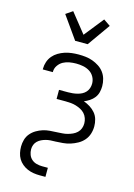

<svg xmlns="http://www.w3.org/2000/svg" viewBox="-143 -838 786 1125"><g transform="rotate(15 250.0 -275.0)"><path d="M215 215Q196 215 177 212Q158 209 140.5 201.5Q123 194 108 181.5Q93 169 83.5 153Q74 137 70 118Q66 99 66 80Q66 59 72 38Q78 17 92 0.5Q106 -16 124.5 -27Q143 -38 163.5 -44.5Q184 -51 205.5 -52.5Q227 -54 248 -55H249Q264 -56 280 -57Q296 -58 311 -62Q326 -66 340.5 -72.5Q355 -79 366.5 -90Q378 -101 383.5 -115.5Q389 -130 389 -146Q389 -162 383.5 -177.5Q378 -193 367.5 -204.5Q357 -216 342.5 -223.5Q328 -231 313 -235.5Q298 -240 282 -241.5Q266 -243 250 -243H195V-298H250Q264 -298 278 -299.5Q292 -301 306 -304.5Q320 -308 332.5 -314.5Q345 -321 354.5 -331.5Q364 -342 368.5 -355.5Q373 -369 373 -383Q373 -405 362.5 -424Q352 -443 334 -454Q316 -465 295 -469Q274 -473 253 -473Q233 -473 212.5 -469.5Q192 -466 174.5 -456.5Q157 -447 145 -429.5Q133 -412 133 -392V-389H72V-394Q72 -415 79 -435.5Q86 -456 99.5 -472Q113 -488 131.5 -499Q150 -510 170 -516.5Q190 -523 211 -525.5Q232 -528 253 -528Q275 -528 296.5 -525.5Q318 -523 338.5 -515.5Q359 -508 377.5 -496Q396 -484 409 -466.5Q422 -449 428 -427.5Q434 -406 434 -384Q434 -366 429.5 -347.5Q425 -329 413.5 -314Q402 -299 386 -288.5Q370 -278 353 -271Q373 -264 391.5 -252.5Q410 -241 424 -224.5Q438 -208 444 -187Q450 -166 450 -145Q450 -121 443 -99Q436 -77 421 -59.5Q406 -42 385.5 -30.5Q365 -19 343 -12Q321 -5 298 -3Q275 -1 252 0H250Q236 0 222.5 1Q209 2 195.5 5.5Q182 9 169.5 15Q157 21 147 30.5Q137 40 132 53Q127 66 127 80Q127 97 133 113Q139 129 151.5 140Q164 151 181 155.5Q198 160 215 160H250V215ZM212 -600 115 -737 156 -765 250 -647 344 -765 385 -737 288 -600Z"/></g></svg>

Font: Iosevka Fixed SS04 Light
Style: Regular
Weight: 300
Monospace: yes
Designer: Belleve Invis
Foundry: Belleve Invis
Version: Version 32.5.0